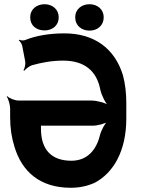

<svg xmlns="http://www.w3.org/2000/svg" viewBox="-20 -879 668 909"><path d="M279 -592C379 -592 438 -544 455 -454C461 -427 480 -389 495 -376L497 -379C481 -392 439 -403 413 -403H68C50 -403 23 -414 14 -424L12 -421C20 -411 28 -382 28 -364V-324C28 -273 35 -227 48 -186C83 -67 169 10 315 10C356 10 394 2 429 -14C517 -61 578 -164 578 -318V-390C578 -438 573 -482 562 -523C524 -647 429 -721 285 -721C214 -721 149 -710 98 -689C90 -686 77 -688 71 -691L69 -688C75 -684 83 -671 85 -663L99 -590C102 -576 97 -555 91 -546L95 -544C101 -552 119 -566 131 -570C174 -582 223 -592 279 -592ZM174 -269V-277C174 -280 174 -287 172 -289L169 -286C171 -284 177 -284 181 -284H419C443 -284 479 -294 494 -305L492 -309C478 -297 459 -263 453 -238C436 -169 393 -118 318 -118C225 -118 174 -169 174 -269ZM191 -735C229 -735 258 -759 258 -797C258 -834 229 -859 191 -859C153 -859 123 -835 123 -797C123 -758 152 -735 191 -735ZM404 -734C442 -734 471 -759 471 -797C471 -834 442 -859 404 -859C366 -859 336 -835 336 -797C336 -759 365 -734 404 -734Z"/></svg>

Font: Asimov
Style: EdgeExtreme
Weight: 500
Designer: Google
Version: Version 2.000980: 2014